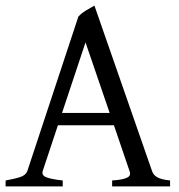

<svg xmlns="http://www.w3.org/2000/svg" viewBox="-20 -663 635 683"><path d="M370.1 -261.2 284.2 -512.2 200.7 -261.2ZM186 -217.3 131.8 -54.2Q127.4 -39.1 145.3 -32.2Q163.1 -25.4 203.1 -21V0H0V-21Q33.2 -26.9 52.5 -33.4Q71.8 -40 77.1 -54.2L258.8 -604Q270 -616.2 286.6 -626.2Q303.2 -636.2 315.9 -643.1L521 -54.2Q525.4 -40.5 539.3 -32.5Q553.2 -24.4 585 -21V0H378.9V-21Q417 -23.4 432.1 -31Q447.3 -38.6 440.9 -54.2L385.3 -217.3Z"/></svg>

Font: Gentium Plus
Style: Regular
Weight: 400
Designer: J. Victor Gaultney, Annie Olsen, Iska Routamaa
Foundry: SIL International
Version: Version 1.510